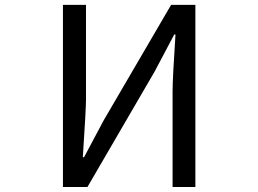

<svg xmlns="http://www.w3.org/2000/svg" viewBox="-20 -753 1040 773"><path d="M233.4 0V-733.4H326.2V-351.6Q326.2 -313.5 313.5 -120.1H318.4L397.5 -268.6L668.9 -733.4H766.6V0H674.8V-384.8Q674.8 -436.5 686.5 -614.3H681.6L602.5 -464.8L332 0Z"/></svg>

Font: GenEi Gothic M Regular
Style: Regular
Weight: 400
Designer: o_tamon (Modified); [Source Han Sans]
Ryoko NISHIZUKA  (kana & ideographs); Paul D. Hunt (Latin, Greek & Cyrillic); Wenl
Version: Version 1.1a;Original Version 1.004